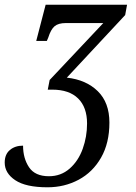

<svg xmlns="http://www.w3.org/2000/svg" viewBox="-65 -556 579 816"><path d="M-45 135Q-45 100 -23 81.5Q-1 63 33 63Q33 117 58.5 155Q84 193 143 193Q194 193 231 160.5Q268 128 286.5 76.5Q305 25 305 -31Q305 -100 267 -137.5Q229 -175 157 -175H138L146 -216L374 -458H215Q183 -458 167 -444.5Q151 -431 140 -396L134 -382H89L129 -536H475L467 -492L219 -226Q301 -217 350.5 -168.5Q400 -120 400 -35Q400 52 364.5 114Q329 176 269 208Q209 240 137 240Q45 240 0 210Q-45 180 -45 135Z"/></svg>

Font: Noto Serif Narrow
Style: Italic
Weight: 400
Width: 4
Italic angle: -12°
Designer: Monotype Design Team
Foundry: Monotype Imaging Inc.
Version: Version 1.001